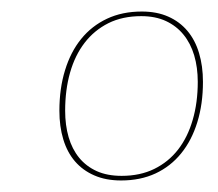

<svg xmlns="http://www.w3.org/2000/svg" viewBox="-20 -726 378 333"><path d="M226 -706Q252 -706 271.8 -697.2Q291.5 -688.5 305 -672.5Q318.5 -656.5 325.2 -634Q332 -611.5 332 -584Q332 -545.5 322.2 -514Q312.5 -482.5 294.2 -460Q276 -437.5 249.8 -425.2Q223.5 -413 190 -413Q163.5 -413 143.5 -421.8Q123.5 -430.5 110 -446.2Q96.5 -462 89.8 -484.2Q83 -506.5 83 -534Q83 -572.5 92.8 -604.2Q102.5 -636 120.8 -658.5Q139 -681 165.5 -693.5Q192 -706 226 -706ZM191 -421Q223 -421 247.5 -433Q272 -445 288.8 -466.5Q305.5 -488 314.2 -518Q323 -548 323 -584Q323 -609 316.8 -630Q310.5 -651 298.2 -666Q286 -681 267.8 -689.5Q249.5 -698 225 -698Q192.5 -698 168 -685.8Q143.5 -673.5 126.8 -651.8Q110 -630 101.5 -600Q93 -570 93 -534Q93 -509 99 -488.2Q105 -467.5 117.2 -452.5Q129.5 -437.5 147.8 -429.2Q166 -421 191 -421Z"/></svg>

Font: Lato Hairline
Style: Italic
Weight: 250
Italic angle: -7°
Designer: Lukasz Dziedzic
Foundry: Lukasz Dziedzic
Version: Version 1.104; Western+Polish opensource